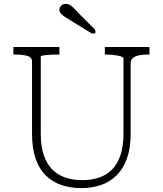

<svg xmlns="http://www.w3.org/2000/svg" viewBox="-20 -952 838 989"><path d="M190 -264Q190 -196 206.5 -150Q223 -104 252.5 -76Q282 -48 320.5 -36Q359 -24 404 -24Q449 -24 488 -36.5Q527 -49 555.5 -77Q584 -105 600 -151Q616 -197 616 -264V-650Q616 -656 608 -659.5Q600 -663 587 -665.5Q574 -668 558.5 -669.5Q543 -671 529 -671H520V-710H750V-671H739Q715 -671 695.5 -667Q676 -663 664.5 -653Q653 -643 653 -626V-263Q653 -188 633.5 -134.5Q614 -81 579.5 -47.5Q545 -14 498.5 1.5Q452 17 399 17Q344 17 297.5 1.5Q251 -14 216.5 -47.5Q182 -81 163.5 -134.5Q145 -188 145 -264V-635Q145 -657 121 -664Q97 -671 60 -671H49V-710H286V-671H277Q263 -671 247.5 -670.5Q232 -670 219 -668.5Q206 -667 198 -665.5Q190 -664 190 -661ZM383 -886Q371 -899 361 -909.5Q351 -920 341 -926Q331 -932 318 -932Q304 -932 295 -923Q286 -914 286 -902Q286 -892 292 -884Q298 -876 309 -868.5Q320 -861 335 -852L452 -780H471V-798Z"/></svg>

Font: Roboto Serif Thin
Style: Regular
Weight: 250
Designer: Greg Gazdowicz
Foundry: Commercial Type
Version: Version 1.004